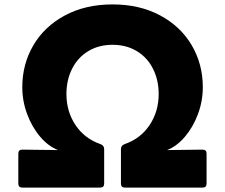

<svg xmlns="http://www.w3.org/2000/svg" viewBox="-20 -808 1019 870"><path d="M81 -413Q81 -517 131 -602.5Q181 -688 274 -738Q367 -788 490 -788Q613 -788 706 -738Q799 -688 849 -602.5Q899 -517 899 -413Q899 -350 877 -291Q855 -232 818 -188.5Q781 -145 737 -128L898 -130Q916 -130 916 -112V24Q916 42 898 42H546Q528 42 528 24V-132Q528 -149 545 -155Q617 -180 658 -241.5Q699 -303 699 -382Q699 -445 673.5 -496Q648 -547 600.5 -576Q553 -605 490 -605Q427 -605 379.5 -576Q332 -547 306.5 -496Q281 -445 281 -382Q281 -303 322 -241.5Q363 -180 435 -155Q452 -149 452 -132V24Q452 42 434 42H81Q63 42 63 24V-112Q63 -130 81 -130L243 -128Q199 -145 162 -188.5Q125 -232 103 -291Q81 -350 81 -413Z"/></svg>

Font: LINE Seed JP_TTF ExtraBold
Style: Regular
Weight: 800
Designer: LY Corporation & Fontrix & Fontworks
Version: Version 1.015